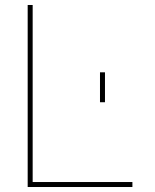

<svg xmlns="http://www.w3.org/2000/svg" viewBox="-20 -750 622 770"><path d="M111 -730V-20H511V0H91V-730ZM381 -340V-460H401V-340Z"/></svg>

Font: M PLUS 1p Thin
Style: Regular
Weight: 250
Version: Version 1.062